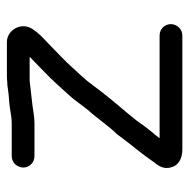

<svg xmlns="http://www.w3.org/2000/svg" viewBox="-16 -519 549 557"><g transform="rotate(-90 258.5 -240.5)"><path d="M415 -495H319C313 -495 306.3 -494.7 299 -494C291.7 -494 285 -493.3 279 -492C267.7 -490.1 251.8 -489.1 238 -488C217.6 -486.3 200.5 -481 178 -481H84C65.7 -481 51 -465.6 51 -447.5C51 -429.4 65.7 -415 84 -415H178C186.7 -415 195.7 -415.7 205 -417C236 -422.2 271.9 -425.1 303 -429H372C370 -426.3 367.3 -423.7 364 -421C352.7 -409.7 340.3 -397.7 327 -385C303.6 -362.8 283.6 -339.2 263 -317C245.9 -298.8 232.8 -278.1 218 -260C193.9 -233.7 172.3 -200.3 148 -176L133 -156C110.6 -126.1 87.9 -100.4 67 -69C57.6 -56.5 46.4 -44.2 50.5 -22.5C55.2 2.1 75.5 14 104 14H434C452.3 14 467 -1.4 467 -19.5C467 -37.6 452.3 -52 434 -52H136C144.2 -62.9 148.5 -68.1 157 -78L171 -96C182.7 -113.5 197.9 -132.7 211 -148C238.3 -179.8 266 -213.3 290 -246C304.4 -266.8 322.7 -284.4 340 -304C359.2 -326 389.2 -353.2 410 -374C430.8 -393.7 440.4 -402.1 453 -421C474.3 -454.5 449.2 -495 415 -495Z"/></g></svg>

Font: HoneyBee
Style: Reg
Weight: 400
Foundry: Cannot Into Space Fonts
Version: Version 0.89